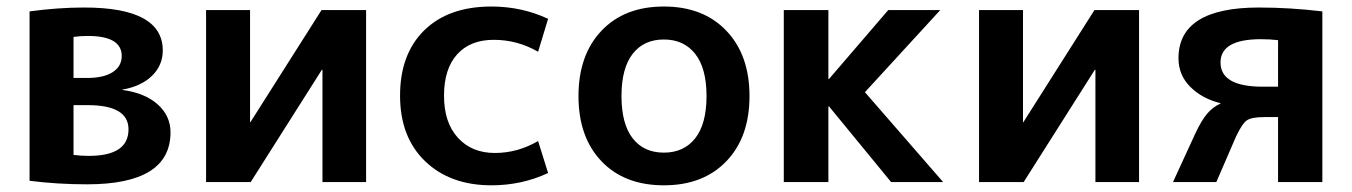

<svg xmlns="http://www.w3.org/2000/svg" viewBox="-20 -550 4083 580"><path d="M69.3 -3.9V-515.6Q156.2 -527.3 234.4 -527.3Q471.7 -527.3 471.7 -397.5Q471.7 -352.5 439 -320.8Q406.2 -289.1 349.6 -279.3V-278.3Q417 -269.5 456.1 -234.9Q495.1 -200.2 495.1 -150.4Q495.1 6.8 243.2 6.8Q153.3 6.8 69.3 -3.9ZM202.1 -82Q224.6 -79.1 248 -79.1Q368.2 -79.1 368.2 -159.2Q368.2 -232.4 245.1 -232.4H202.1ZM202.1 -314.5H243.2Q293 -314.5 320.3 -332Q347.7 -349.6 347.7 -380.9Q347.7 -441.4 245.1 -441.4Q222.7 -441.4 202.1 -438.5Z M602.5 0V-519.5H735.4V-180.7H736.3L951.2 -519.5H1085.9V0H954.1V-338.9H952.1L737.3 0Z M1464.8 -530.3Q1555.7 -530.3 1635.7 -493.2L1605.5 -393.6Q1543 -429.7 1471.7 -429.7Q1400.4 -429.7 1360.8 -385.7Q1321.3 -341.8 1321.3 -260.7Q1321.3 -179.7 1363.3 -133.8Q1405.3 -87.9 1474.6 -87.9Q1543.9 -87.9 1605.5 -124L1635.7 -27.3Q1555.7 9.8 1464.8 9.8Q1339.8 9.8 1264.2 -63Q1188.5 -135.7 1188.5 -261.2Q1188.5 -386.7 1261.7 -458.5Q1335 -530.3 1464.8 -530.3Z M1796.9 -63Q1727.5 -135.7 1727.5 -259.8Q1727.5 -383.8 1796.9 -457Q1866.2 -530.3 1985.4 -530.3Q2104.5 -530.3 2174.3 -457Q2244.1 -383.8 2244.1 -259.8Q2244.1 -135.7 2174.3 -63Q2104.5 9.8 1985.4 9.8Q1866.2 9.8 1796.9 -63ZM1891.1 -387.2Q1857.4 -343.8 1857.4 -259.8Q1857.4 -175.8 1891.1 -132.3Q1924.8 -88.9 1985.4 -88.9Q2045.9 -88.9 2080.1 -132.3Q2114.3 -175.8 2114.3 -259.8Q2114.3 -343.8 2080.1 -387.2Q2045.9 -430.7 1985.4 -430.7Q1924.8 -430.7 1891.1 -387.2Z M2347.7 0V-519.5H2482.4V-311.5H2484.4L2663.1 -519.5H2820.3L2592.8 -271.5L2829.1 0H2671.9L2484.4 -228.5H2482.4V0Z M2937.5 0V-519.5H3070.3V-180.7H3071.3L3286.1 -519.5H3420.9V0H3289.1V-338.9H3287.1L3072.3 0Z M3523.4 0 3589.8 -144.5Q3609.4 -186.5 3626.5 -206.5Q3643.6 -226.6 3667 -237.3V-238.3Q3611.3 -252 3575.7 -287.6Q3540 -323.2 3540 -374Q3540 -527.3 3783.2 -527.3Q3876 -527.3 3974.6 -515.6V0H3840.8V-196.3H3799.8Q3760.7 -196.3 3746.6 -186.5Q3732.4 -176.8 3713.9 -137.7L3654.3 0ZM3667 -361.3Q3667 -288.1 3794.9 -288.1H3840.8V-428.7Q3815.4 -431.6 3789.1 -431.6Q3667 -431.6 3667 -361.3Z"/></svg>

Font: GenEi M Gothic v2 Bold
Style: Regular
Weight: 700
Version: Version 2.0